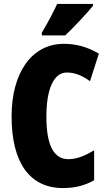

<svg xmlns="http://www.w3.org/2000/svg" viewBox="-20 -947 547 977"><path d="M453 -917V-927H271C250 -883 225 -834 193 -781V-767H312C362 -814 425 -883 453 -917ZM320 -578C363 -578 400 -561 438 -534L483 -674C426 -708 368 -724 305 -724C140 -724 39 -575 39 -355C39 -119 131 10 301 10C360 10 413 -3 459 -30V-182C416 -157 374 -137 328 -137C253 -137 216 -209 216 -354C216 -493 253 -578 320 -578Z"/></svg>

Font: Noto Sans Arabic ExtCond Blk
Style: Regular
Weight: 900
Width: 2
Designer: Monotype Design Team, Nadine Chahine, Nizar Qandah and Khaled Hosny
Foundry: Monotype Imaging Inc.
Version: Version 2.012